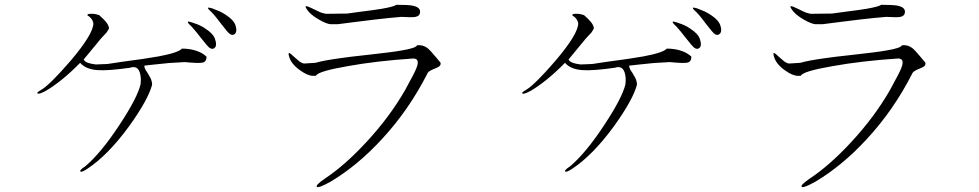

<svg xmlns="http://www.w3.org/2000/svg" viewBox="-20 -762 4040 792"><path d="M422.9 -498 375 -496.1Q352.5 -499 342.8 -502.9Q329.1 -507.8 325.2 -516.6L394.5 -600.6L403.3 -610.4Q414.1 -621.1 418.9 -627Q425.8 -636.7 429.7 -644.5Q429.7 -655.3 418 -670.9Q409.2 -681.6 389.6 -699.2Q371.1 -706.1 354.5 -705.1Q338.9 -705.1 340.8 -698.2Q347.7 -695.3 355.5 -686.5Q363.3 -676.8 365.2 -666Q365.2 -622.1 271.5 -511.7Q186.5 -413.1 150.4 -391.6Q127.9 -378.9 135.7 -376Q142.6 -373 168 -386.7Q200.2 -405.3 237.3 -435.5Q272.5 -463.9 310.5 -502.9Q334 -475.6 383.8 -472.7Q424.8 -469.7 515.6 -482.4Q546.9 -493.2 556.6 -462.9Q563.5 -442.4 559.6 -413.1Q545.9 -357.4 473.6 -248Q397.5 -131.8 332 -76.2Q306.6 -59.6 311.5 -54.7Q316.4 -49.8 339.8 -65.4Q426.8 -123 514.6 -244.1Q590.8 -350.6 607.4 -412.1Q607.4 -425.8 601.6 -438.5Q597.7 -446.3 588.9 -460.9Q582 -470.7 579.1 -476.6Q575.2 -484.4 575.2 -491.2L609.4 -495.1Q653.3 -500 676.8 -502Q715.8 -504.9 742.2 -505.9Q801.8 -500 816.4 -503.9Q832 -507.8 832 -528.3Q815.4 -543.9 792 -551.8Q764.6 -561.5 730.5 -561.5Q716.8 -544.9 633.8 -529.3Q585.9 -520.5 481.4 -506.8ZM877 -718.8 855.5 -727.5Q839.8 -732.4 837.9 -729.5Q836.9 -725.6 853.5 -710.9Q862.3 -702.1 873 -688.5Q879.9 -679.7 892.6 -663.1L916 -633.8Q933.6 -611.3 947.3 -621.1Q960.9 -630.9 950.2 -661.1Q941.4 -680.7 915 -698.2Q895.5 -711.9 877 -718.8ZM793 -662.1 770.5 -669.9Q755.9 -674.8 754.9 -671.9Q752.9 -668 769.5 -653.3Q777.3 -644.5 788.1 -631.8Q793.9 -624 806.6 -608.4L832 -577.1Q850.6 -553.7 864.3 -563.5Q877 -573.2 866.2 -603.5Q858.4 -623 832 -640.6Q813.5 -654.3 793 -662.1Z M1412.1 -706.1 1331.1 -705.1Q1322.3 -704.1 1304.7 -710Q1294.9 -713.9 1273.4 -724.6Q1250 -736.3 1244.1 -736.3Q1235.4 -738.3 1247.1 -721.7Q1259.8 -702.1 1294.9 -681.6Q1327.1 -663.1 1343.8 -662.1H1373L1433.6 -669.9Q1494.1 -677.7 1528.3 -681.6Q1587.9 -688.5 1635.7 -692.4Q1680.7 -689.5 1694.3 -692.4Q1712.9 -696.3 1712.9 -713.9Q1712.9 -733.4 1678.7 -739.3Q1659.2 -742.2 1615.2 -742.2Q1604.5 -734.4 1553.7 -725.6Q1524.4 -720.7 1461.9 -712.9ZM1281.2 -502.9 1235.4 -500Q1227.5 -500 1214.8 -508.8Q1208 -514.6 1193.4 -527.3Q1178.7 -541 1174.8 -543Q1168 -545.9 1171.9 -531.2Q1179.7 -499 1216.8 -472.7Q1249 -449.2 1271.5 -449.2H1283.2Q1290 -467.8 1415 -489.3Q1534.2 -510.7 1681.6 -520.5Q1710 -522.5 1701.2 -491.2Q1696.3 -472.7 1668.9 -423.8L1652.3 -392.6Q1586.9 -278.3 1489.3 -173.8Q1401.4 -79.1 1320.3 -25.4Q1280.3 2 1287.1 8.8Q1294.9 14.6 1343.8 -12.7Q1455.1 -79.1 1555.7 -188.5Q1666 -307.6 1742.2 -457Q1745.1 -464.8 1753.9 -469.7Q1759.8 -473.6 1772.5 -478.5Q1787.1 -484.4 1792 -488.3Q1799.8 -495.1 1796.9 -503.9L1776.4 -528.3Q1753.9 -555.7 1742.2 -564.5Q1723.6 -578.1 1700.2 -575.2Q1696.3 -563.5 1635.7 -553.7Q1598.6 -546.9 1500 -536.1Q1417 -527.3 1379.9 -521.5Q1315.4 -512.7 1281.2 -502.9Z M2422.9 -498 2375 -496.1Q2352.5 -499 2342.8 -502.9Q2329.1 -507.8 2325.2 -516.6L2394.5 -600.6L2403.3 -610.4Q2414.1 -621.1 2418.9 -627Q2425.8 -636.7 2429.7 -644.5Q2429.7 -655.3 2418 -670.9Q2409.2 -681.6 2389.6 -699.2Q2371.1 -706.1 2354.5 -705.1Q2338.9 -705.1 2340.8 -698.2Q2347.7 -695.3 2355.5 -686.5Q2363.3 -676.8 2365.2 -666Q2365.2 -622.1 2271.5 -511.7Q2186.5 -413.1 2150.4 -391.6Q2127.9 -378.9 2135.7 -376Q2142.6 -373 2168 -386.7Q2200.2 -405.3 2237.3 -435.5Q2272.5 -463.9 2310.5 -502.9Q2334 -475.6 2383.8 -472.7Q2424.8 -469.7 2515.6 -482.4Q2546.9 -493.2 2556.6 -462.9Q2563.5 -442.4 2559.6 -413.1Q2545.9 -357.4 2473.6 -248Q2397.5 -131.8 2332 -76.2Q2306.6 -59.6 2311.5 -54.7Q2316.4 -49.8 2339.8 -65.4Q2426.8 -123 2514.6 -244.1Q2590.8 -350.6 2607.4 -412.1Q2607.4 -425.8 2601.6 -438.5Q2597.7 -446.3 2588.9 -460.9Q2582 -470.7 2579.1 -476.6Q2575.2 -484.4 2575.2 -491.2L2609.4 -495.1Q2653.3 -500 2676.8 -502Q2715.8 -504.9 2742.2 -505.9Q2801.8 -500 2816.4 -503.9Q2832 -507.8 2832 -528.3Q2815.4 -543.9 2792 -551.8Q2764.6 -561.5 2730.5 -561.5Q2716.8 -544.9 2633.8 -529.3Q2585.9 -520.5 2481.4 -506.8ZM2877 -718.8 2855.5 -727.5Q2839.8 -732.4 2837.9 -729.5Q2836.9 -725.6 2853.5 -710.9Q2862.3 -702.1 2873 -688.5Q2879.9 -679.7 2892.6 -663.1L2916 -633.8Q2933.6 -611.3 2947.3 -621.1Q2960.9 -630.9 2950.2 -661.1Q2941.4 -680.7 2915 -698.2Q2895.5 -711.9 2877 -718.8ZM2793 -662.1 2770.5 -669.9Q2755.9 -674.8 2754.9 -671.9Q2752.9 -668 2769.5 -653.3Q2777.3 -644.5 2788.1 -631.8Q2793.9 -624 2806.6 -608.4L2832 -577.1Q2850.6 -553.7 2864.3 -563.5Q2877 -573.2 2866.2 -603.5Q2858.4 -623 2832 -640.6Q2813.5 -654.3 2793 -662.1Z M3412.1 -706.1 3331.1 -705.1Q3322.3 -704.1 3304.7 -710Q3294.9 -713.9 3273.4 -724.6Q3250 -736.3 3244.1 -736.3Q3235.4 -738.3 3247.1 -721.7Q3259.8 -702.1 3294.9 -681.6Q3327.1 -663.1 3343.8 -662.1H3373L3433.6 -669.9Q3494.1 -677.7 3528.3 -681.6Q3587.9 -688.5 3635.7 -692.4Q3680.7 -689.5 3694.3 -692.4Q3712.9 -696.3 3712.9 -713.9Q3712.9 -733.4 3678.7 -739.3Q3659.2 -742.2 3615.2 -742.2Q3604.5 -734.4 3553.7 -725.6Q3524.4 -720.7 3461.9 -712.9ZM3281.2 -502.9 3235.4 -500Q3227.5 -500 3214.8 -508.8Q3208 -514.6 3193.4 -527.3Q3178.7 -541 3174.8 -543Q3168 -545.9 3171.9 -531.2Q3179.7 -499 3216.8 -472.7Q3249 -449.2 3271.5 -449.2H3283.2Q3290 -467.8 3415 -489.3Q3534.2 -510.7 3681.6 -520.5Q3710 -522.5 3701.2 -491.2Q3696.3 -472.7 3668.9 -423.8L3652.3 -392.6Q3586.9 -278.3 3489.3 -173.8Q3401.4 -79.1 3320.3 -25.4Q3280.3 2 3287.1 8.8Q3294.9 14.6 3343.8 -12.7Q3455.1 -79.1 3555.7 -188.5Q3666 -307.6 3742.2 -457Q3745.1 -464.8 3753.9 -469.7Q3759.8 -473.6 3772.5 -478.5Q3787.1 -484.4 3792 -488.3Q3799.8 -495.1 3796.9 -503.9L3776.4 -528.3Q3753.9 -555.7 3742.2 -564.5Q3723.6 -578.1 3700.2 -575.2Q3696.3 -563.5 3635.7 -553.7Q3598.6 -546.9 3500 -536.1Q3417 -527.3 3379.9 -521.5Q3315.4 -512.7 3281.2 -502.9Z"/></svg>

Font: BatangChe
Style: Regular
Weight: 400
Monospace: yes
Version: Version 2.21